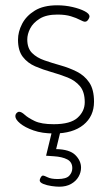

<svg xmlns="http://www.w3.org/2000/svg" viewBox="-20 -498 413 725"><path d="M184 6Q139 6 106.5 -5.5Q74 -17 56 -32Q38 -47 38 -59Q38 -64 40 -67.5Q42 -71 45.5 -73.5Q49 -76 52 -76Q61 -76 73.5 -64.5Q86 -53 111 -41Q136 -29 183 -29Q246 -29 273 -53.5Q300 -78 300 -112Q300 -151 282 -172.5Q264 -194 235 -205.5Q206 -217 174 -226Q142 -235 113 -247.5Q84 -260 66 -283.5Q48 -307 48 -348Q48 -378 63.5 -408Q79 -438 111.5 -458Q144 -478 196 -478Q226 -478 254 -471.5Q282 -465 300 -455.5Q318 -446 318 -436Q318 -433 315.5 -428Q313 -423 309.5 -419.5Q306 -416 301 -416Q295 -416 282 -423Q269 -430 248 -436.5Q227 -443 197 -443Q155 -443 130 -427.5Q105 -412 94 -390.5Q83 -369 83 -349Q83 -316 101 -298Q119 -280 148 -270Q177 -260 209 -251Q241 -242 270 -227.5Q299 -213 317 -186.5Q335 -160 335 -114Q335 -59 295 -26.5Q255 6 184 6ZM204 207Q192 207 174.5 204.5Q157 202 143.5 196.5Q130 191 130 183Q130 180 132 175.5Q134 171 136.5 168Q139 165 142 165Q147 165 160 171.5Q173 178 198 178Q230 178 241.5 165.5Q253 153 253 137Q253 114 234 104Q215 94 183 92L154 90L178 -9H210L192 65Q243 66 264.5 87.5Q286 109 286 135Q286 153 276.5 169.5Q267 186 248.5 196.5Q230 207 204 207Z"/></svg>

Font: Dosis ExtraLight
Style: Regular
Weight: 250
Designer: EdgarTolentino, PabloImpallari, IginoMarini
Foundry: EdgarTolentino, PabloImpallari, IginoMarini
Version: Version 3.001; ttfautohint (v1.8.2)